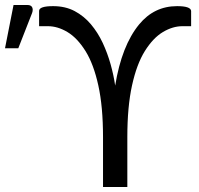

<svg xmlns="http://www.w3.org/2000/svg" viewBox="-145 -746 794 766"><path d="M363 0H266V-199.5Q266 -320.5 247.2 -405.5Q228.5 -490.5 196 -542.5Q163 -595 124 -618.2Q85 -641.5 46 -641.5H11V-702.5Q11 -721.5 67 -721.5Q115.5 -721.5 152.8 -701.8Q190 -682 217.8 -649Q245.5 -616 264.8 -574.8Q284 -533.5 296.2 -489.8Q308.5 -446 314.5 -404.5Q340.5 -564 410 -648.5Q470 -721.5 561.5 -721.5Q615.5 -721.5 617.5 -702.5V-641.5H583Q544 -641.5 505 -618.2Q466 -595 433 -542.5Q400.5 -490.5 381.8 -405.5Q363 -320.5 363 -199.5ZM-72 -553.5H-125L-91 -726H-35.5Q-15 -726 -14.5 -707Q-14.5 -701 -17 -694Z"/></svg>

Font: Verano Sans
Style: Regular
Weight: 400
Designer: Lukasz Dziedzic with Adam Twardoch and Botio Nikoltchev
Foundry: tyPoland Lukasz Dziedzic
Version: Version 3.001;December 28, 2019;FontCreator 12.0.0.2547 64-b